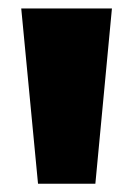

<svg xmlns="http://www.w3.org/2000/svg" viewBox="-20 -828 314 452"><path d="M69.5 -395.5 30 -808H243.5L204.5 -395.5Z"/></svg>

Font: Encode Sans SemiExpanded SemiExpanded Black
Style: Regular
Weight: 900
Width: 6
Designer: Multiple Designers
Foundry: Impallari Type
Version: Version 3.000; ttfautohint (v1.8.3) -l 8 -r 50 -G 200 -x 14 